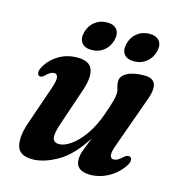

<svg xmlns="http://www.w3.org/2000/svg" viewBox="-99 -727 765 824"><g transform="rotate(15 283.5 -315.0)"><path d="M519.5 -109Q527.5 -106 528.2 -95.8Q529 -85.5 521 -73Q497.5 -35 457.8 -12.2Q418 10.5 374.5 10.5Q310 10.5 310 -41.5Q310 -60.5 319.5 -85.8Q329 -111 342 -143Q288.5 -58 228.5 -23.8Q168.5 10.5 118 10.5Q59 10.5 48.8 -30.8Q38.5 -72 62 -138.5L120 -307Q132 -342 129.5 -356.8Q127 -371.5 113.5 -371.5Q105.5 -371.5 96.8 -366.5Q88 -361.5 75.5 -349Q62.5 -338 54 -342.5Q47.5 -345.5 46.5 -355.5Q45.5 -365.5 53.5 -380.5Q73 -416.5 109.8 -439Q146.5 -461.5 193 -461.5Q247 -461.5 259.5 -428Q272 -394.5 252.5 -336L193.5 -161.5Q179.5 -119 184 -100.5Q188.5 -82 212 -82Q235 -82 264 -102.2Q293 -122.5 321.2 -162.2Q349.5 -202 370 -261Q384.5 -302.5 390 -323.5Q395.5 -344.5 395.5 -357.5Q395.5 -370.5 391.2 -381.8Q387 -393 387 -407.5Q387 -432 414.5 -446.8Q442 -461.5 491 -461.5Q567.5 -461.5 528 -360.5L451.5 -147Q437 -108.5 439.2 -93.8Q441.5 -79 455.5 -79Q463.5 -79 473 -84Q482.5 -89 497 -103Q511 -113 519.5 -109ZM242 -508.5Q211.5 -508.5 198 -526.2Q184.5 -544 192 -574Q200 -604 223 -622Q246 -640 277 -640Q308 -640 321.2 -622Q334.5 -604 326.5 -574Q318.5 -544.5 295.8 -526.5Q273 -508.5 242 -508.5ZM430.5 -508.5Q399.5 -508.5 386 -526.2Q372.5 -544 380.5 -574Q388 -604 411.2 -622Q434.5 -640 465 -640Q496.5 -640 510 -622Q523.5 -604 515.5 -574Q507.5 -544.5 484.5 -526.5Q461.5 -508.5 430.5 -508.5Z"/></g></svg>

Font: Fraunces 72pt S050 SemiBold
Style: Italic
Weight: 600
Italic angle: -16°
Version: Version 1.000; ttfautohint (v1.8.3)